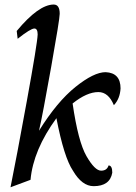

<svg xmlns="http://www.w3.org/2000/svg" viewBox="-20 -794 589 829"><path d="M25.4 14.6Q50.3 -107.9 95.7 -356.9Q141.1 -606 142.6 -645Q142.6 -670.9 128.4 -670.9Q112.3 -670.9 56.2 -626.5L52.2 -660.2Q147 -774.4 211.9 -774.4Q237.8 -774.4 237.8 -734.4Q237.8 -711.9 200.9 -504.6Q164.1 -297.4 148.4 -229.5Q226.1 -354.5 305.7 -418.5Q385.3 -482.4 436 -482.4Q500.5 -479.5 500.5 -412.1Q498 -367.7 471.7 -339.8Q448.2 -396.5 404.8 -396.5Q355 -396.5 293.5 -347.2Q317.4 -182.1 353.5 -119.6Q389.6 -57.1 416.5 -57.1Q441.9 -57.1 448.7 -79.6Q464.8 -79.6 464.8 -48.3Q454.6 9.8 384.3 9.8Q334 9.8 294.9 -57.1Q256.3 -114.3 223.6 -283.7Q123.5 -146.5 111.8 -17.6Z"/></svg>

Font: Kelvinch
Style: Italic
Weight: 400
Italic angle: -10°
Designer: Paul James Miller
Foundry: High-Logic / Made with FontCreator
Version: Version 3.40;July 22, 2017;FontCreator 11.0.0.2388 64-bit